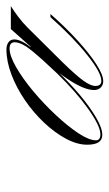

<svg xmlns="http://www.w3.org/2000/svg" viewBox="111 -710 348 611"><g transform="rotate(-90 285.5 -405.0)"><path d="M161 -254Q130 -254 130 -302Q130 -334 149 -369.5Q168 -405 200 -439Q232 -473 271.5 -500Q311 -527 353 -543Q395 -559 433 -559Q447 -559 456 -552.5Q465 -546 465 -534Q465 -511 435.5 -476Q406 -441 361 -394Q327 -358 289 -326Q251 -294 217 -274Q183 -254 161 -254ZM163 -260Q189 -260 243.5 -298.5Q298 -337 358 -399Q402 -445 429 -478Q456 -511 456 -533Q456 -549 436 -549Q413 -549 376.5 -528Q340 -507 300 -473.5Q260 -440 224.5 -402Q189 -364 166.5 -330Q144 -296 144 -274Q144 -260 163 -260ZM546 -419Q503 -370 461 -332Q419 -294 385.5 -272.5Q352 -251 332 -251Q320 -251 312 -259Q304 -267 304 -280Q304 -312 339.5 -365Q375 -418 437 -482H442L498 -545H571Q555 -535 536.5 -521Q518 -507 502 -491Q432 -421 391.5 -379.5Q351 -338 334 -314.5Q317 -291 317 -276Q317 -257 333 -257Q359 -257 415 -301.5Q471 -346 536 -419Z"/></g></svg>

Font: Ballet
Style: Regular
Weight: 400
Designer: Maximiliano R. Sproviero
Foundry: Omnibus-Type
Version: Version 1.100